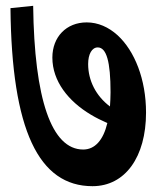

<svg xmlns="http://www.w3.org/2000/svg" viewBox="-20 -656 542 660"><path d="M298 -16C410 -16 482 -116 482 -269C482 -383 443 -481 384 -535C353 -563 317 -579 278 -579C208 -579 160 -529 160 -458C160 -377 215 -308 292 -262C310 -251 329 -242 349 -233C335 -174 306 -142 266 -142C157 -142 98 -315 94 -636L16 -628C20 -209 113 -16 298 -16ZM283 -436C283 -470 296 -493 316 -493C346 -493 360 -444 360 -339C360 -322 359 -305 358 -290C310 -326 283 -379 283 -436Z"/></svg>

Font: Noto Serif Devanagari ExtraCondensed Black
Style: Regular
Weight: 900
Width: 2
Designer: Universal Thirst, Indian Type Foundry and the Monotype Design Team
Foundry: Monotype Imaging Inc.
Version: Version 2.004